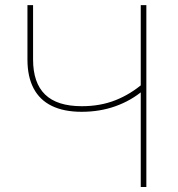

<svg xmlns="http://www.w3.org/2000/svg" viewBox="-20 -748 712 768"><path d="M306.6 -300.8Q235.4 -300.8 187 -324.5Q138.7 -348.1 114.3 -394.8Q89.8 -441.4 89.8 -509.8V-727.5H112.3V-509.8Q112.3 -416.5 160.4 -369.9Q208.5 -323.2 307.1 -323.2Q381.3 -323.2 441.9 -347.2Q502.4 -371.1 553.7 -415.5V-387.2Q504.9 -345.7 442.1 -323.2Q379.4 -300.8 306.6 -300.8ZM543 0V-727.5H565.4V0Z"/></svg>

Font: Inter 18pt Thin
Style: Regular
Weight: 250
Designer: Rasmus Andersson
Foundry: rsms
Version: Version 4.001;git-66647c0bb